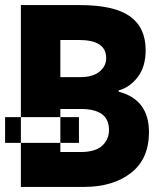

<svg xmlns="http://www.w3.org/2000/svg" viewBox="-20 -734 640 754"><path d="M0 -173V-274H290V-173ZM62 0H310Q424 0 494.5 -55Q565 -110 565 -215Q565 -343 446 -374V-379Q490 -391 521 -431.5Q552 -472 552 -537Q552 -626 490 -670Q428 -714 294 -714H62ZM217 -431V-577H290Q397 -577 397 -506Q397 -474 370.5 -452.5Q344 -431 294 -431ZM217 -137V-306H298Q408 -306 408 -224Q408 -186 381 -161.5Q354 -137 297 -137Z"/></svg>

Font: Noto Sans Mono Extra
Style: Regular
Weight: 800
Designer: Monotype Design Team
Foundry: Monotype Imaging Inc.
Version: Version 1.900